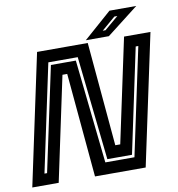

<svg xmlns="http://www.w3.org/2000/svg" viewBox="-103 -930 938 1013"><g transform="rotate(-10 366.0 -424.0)"><path d="M64 -61H78L197 -619.5H330.5L390.5 -63.5H546.5L668.5 -638H654.5L536 -78.5H404L343.5 -635.5H186ZM-12 0 137 -700H408.5L458 -143.5H484.5L603 -700H744.5L595.5 0H324L273.5 -558H248L129.5 0ZM401 -716 551 -848H694.5L524.5 -716ZM497.5 -750H512.5L587 -813H571Z"/></g></svg>

Font: Tourney
Style: Bold Italic
Weight: 700
Italic angle: -12°
Version: Version 1.015